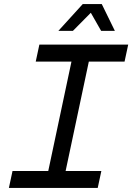

<svg xmlns="http://www.w3.org/2000/svg" viewBox="-20 -931 655 951"><path d="M24 0 42 -84H219L334 -626H157L175 -710H615L597 -626H420L305 -84H482L464 0ZM269 -778 390 -911H484L549 -778H481L424 -878H440L341 -778Z"/></svg>

Font: Geist Mono
Style: Italic
Weight: 400
Italic angle: -12°
Monospace: yes
Designer: Basement.studio, Andrés Briganti, Mateo Zaragoza
Foundry: Basement.studio, Vercel, Andrés Briganti, Guido Ferreyra, Mateo Zaragoza
Version: Version 1.500